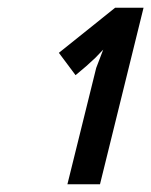

<svg xmlns="http://www.w3.org/2000/svg" viewBox="-20 -830 390 495"><path d="M350.1 -810.1 237.8 -355H153.8L228 -654.8L246.1 -702.1L226.1 -681.2L202.1 -659.2L174.8 -636.2L131.8 -693.8L276.9 -810.1Z"/></svg>

Font: Sinkin Sans 500 Medium Italic
Style: Regular
Weight: 500
Italic angle: -112°
Designer: Keith Bates
Foundry: K-Type
Version: Sinkin Sans (version 1.0)  by Keith Bates   •   © 2014   www